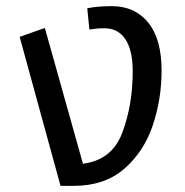

<svg xmlns="http://www.w3.org/2000/svg" viewBox="-20 -594 601 625"><path d="M506 -364Q506 -272 477.5 -186.5Q449 -101 385 -45Q321 11 220 11H177L44 -474L126 -503L250 -61Q345 -73 378.5 -163Q412 -253 412 -362Q412 -431 388 -466.5Q364 -502 320 -502Q296 -502 271 -498L264 -567Q298 -574 344 -574Q419 -574 462.5 -520.5Q506 -467 506 -364Z"/></svg>

Font: FiraGO
Style: Italic
Weight: 400
Italic angle: -8°
Designer: bBox Type GmbH
Foundry: bBox Type GmbH
Version: Version 1.001